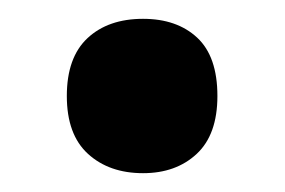

<svg xmlns="http://www.w3.org/2000/svg" viewBox="-20 -173 303 204"><path d="M51 -71Q51 -112 73 -132.5Q95 -153 132 -153Q168 -153 189.5 -133Q211 -113 211 -71Q211 -30 189 -9.5Q167 11 132 11Q96 11 73.5 -9.5Q51 -30 51 -71Z"/></svg>

Font: Noto Sans Lao Condensed
Style: Bold
Weight: 700
Width: 3
Designer: Monotype Design Team
Foundry: Monotype Imaging Inc.
Version: Version 2.003; ttfautohint (v1.8.4.7-5d5b)